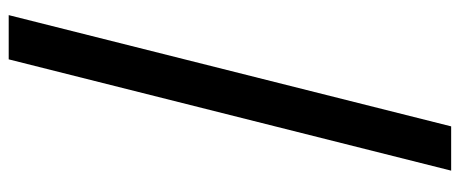

<svg xmlns="http://www.w3.org/2000/svg" viewBox="-319 -526 1026 428"><g transform="rotate(90 194.0 -312.0)"><path d="M13.7 181.6 261.7 -804.7H360.4L112.3 181.6Z"/></g></svg>

Font: Gen Shin Gothic Bold
Style: Bold
Weight: 700
Designer: [Source Han Sans]
Ryoko NISHIZUKA  (kana & ideographs); Paul D. Hunt (Latin, Greek & Cyrillic); Wenlong ZHANG  (bopomofo
Version: Version 1.002.20150607